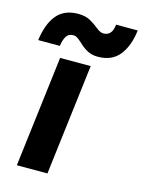

<svg xmlns="http://www.w3.org/2000/svg" viewBox="-143 -783 634 849"><g transform="rotate(15 174.0 -358.5)"><path d="M19 0 81 -508H221L159 0ZM112 -620Q90 -620 80 -603.5Q70 -587 66 -559H-33Q-23 -635 11 -676Q45 -717 109 -717Q143 -717 166 -703.5Q189 -690 206 -676Q223 -662 238 -662Q256 -662 267.5 -674Q279 -686 282 -714H381Q373 -643 339 -599.5Q305 -556 240 -556Q214 -556 195 -565.5Q176 -575 162 -588Q148 -601 136 -610.5Q124 -620 112 -620Z"/></g></svg>

Font: Inclusive Sans
Style: Italic
Weight: 400
Italic angle: -7°
Designer: Olivia King
Foundry: Olivia King
Version: Version 2.004